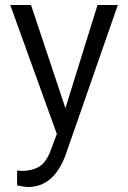

<svg xmlns="http://www.w3.org/2000/svg" viewBox="-20 -541 513 767"><path d="M248 -130.4 369.6 -521H450.7L241.7 79.1Q194.3 205.6 92.3 206.1L75.7 204.6L48.3 199.7V140.1L64.9 141.6H65.4Q81.5 141.6 95 139.4Q108.4 137.2 120.1 132.8Q131.8 128.4 141.1 121.6Q168.9 101.6 186 50.3L206.1 -3.4L207 -5.9L206.1 -8.3L21 -521H104L234.4 -129.9L241.2 -108.4Z"/></svg>

Font: Vazir Light UI
Style: Light-UI
Weight: 300
Designer: Saber Rastikerdar
Foundry: Saber Rastikerdar
Version: Version 30.0.0